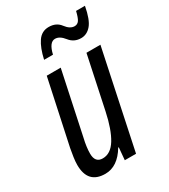

<svg xmlns="http://www.w3.org/2000/svg" viewBox="-184 -821 805 917"><g transform="rotate(-30 218.5 -362.0)"><path d="M121 10Q189 10 236 -68H239L233 0H295L408 -536H331L270 -248Q251 -158 221 -109Q191 -60 147 -60Q105 -60 105 -110Q105 -146 116 -192L189 -536H112L36 -181Q32 -160 28.5 -136Q25 -112 25 -94Q25 10 121 10ZM139 -608H188Q202 -669 234 -669Q259 -669 282.5 -639Q306 -609 345 -609Q377 -609 400.5 -636.5Q424 -664 437 -734H388Q380 -700 371 -687Q362 -674 346 -674Q321 -674 299 -703.5Q277 -733 236 -733Q197 -733 174.5 -700Q152 -667 139 -608Z"/></g></svg>

Font: Noto Sans UI Condensed
Style: Italic
Weight: 400
Width: 3
Italic angle: -12°
Designer: Monotype Design Team
Foundry: Monotype Imaging Inc.
Version: Version 1.901